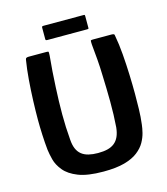

<svg xmlns="http://www.w3.org/2000/svg" viewBox="-119 -902 874 1003"><g transform="rotate(-15 317.5 -400.5)"><path d="M317 8Q231 8 181.5 -11.5Q132 -31 107 -61.5Q82 -92 74 -123Q66 -154 63 -178Q59 -217 57 -261Q55 -305 55 -341Q55 -388 57 -444Q59 -500 63.5 -557Q68 -614 76 -662Q77 -669 82 -671Q87 -673 94 -673Q118 -673 142 -673Q166 -673 191 -673Q200 -673 201 -670Q202 -667 201 -649Q197 -609 194 -567Q191 -525 189 -482Q185 -407 185 -336.5Q185 -266 191 -198Q193 -169 201.5 -149Q210 -129 225.5 -116.5Q241 -104 263.5 -98.5Q286 -93 314 -93Q344 -93 366 -98.5Q388 -104 403.5 -116.5Q419 -129 428 -149Q437 -169 440 -198Q445 -265 444.5 -335.5Q444 -406 441 -481Q440 -524 436.5 -566.5Q433 -609 429 -649Q428 -667 429 -670Q430 -673 440 -673Q465 -673 490.5 -673Q516 -673 541 -673Q549 -673 553.5 -671Q558 -669 558 -662Q567 -614 571.5 -557.5Q576 -501 578 -444.5Q580 -388 580 -342Q580 -305 579 -261Q578 -217 573 -178Q571 -159 565 -134.5Q559 -110 545 -85Q531 -60 503.5 -38.5Q476 -17 431 -4.5Q386 8 317 8ZM434 -738Q434 -734 432.5 -733Q431 -732 423 -732H211Q204 -732 202.5 -734Q201 -736 201 -740V-800Q201 -806 203 -807.5Q205 -809 211 -809H424Q431 -809 432.5 -808Q434 -807 434 -800Z"/></g></svg>

Font: Glory
Style: Bold
Weight: 700
Designer: Robert Leuschke
Foundry: Robert Leuschke
Version: Version 1.011